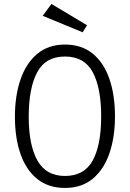

<svg xmlns="http://www.w3.org/2000/svg" viewBox="-20 -916 640 946"><path d="M546.5 -342.5Q546.5 -240 519 -160.2Q491.5 -80.5 436.8 -35.2Q382 10 300 10Q218.5 10 163.5 -34.2Q108.5 -78.5 81 -157.5Q53.5 -236.5 53.5 -341Q53.5 -444 81 -524.2Q108.5 -604.5 163.5 -650.5Q218.5 -696.5 300 -696.5Q382 -696.5 436.8 -651.8Q491.5 -607 519 -527.2Q546.5 -447.5 546.5 -342.5ZM478.5 -342.5Q478.5 -483 437 -560.2Q395.5 -637.5 300 -637.5Q204.5 -637.5 163 -559.5Q121.5 -481.5 121.5 -341Q121.5 -201 164.5 -125Q207.5 -49 300 -49Q395 -49 436.8 -125.2Q478.5 -201.5 478.5 -342.5ZM233.5 -896.5 409 -791.5 387 -757 190.5 -838Z"/></svg>

Font: Fira Code Light Light
Style: Regular
Weight: 300
Monospace: yes
Version: Version 5.002